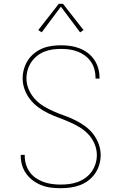

<svg xmlns="http://www.w3.org/2000/svg" viewBox="-20 -981 640 1009"><path d="M299 8Q274 8 248.5 5Q223 2 199.5 -7Q176 -16 155 -31Q134 -46 119 -66.5Q104 -87 96.5 -111.5Q89 -136 89 -161Q89 -163 89 -164.5Q89 -166 89 -167H110Q110 -166 110 -164.5Q110 -163 110 -162Q110 -139 116.5 -117Q123 -95 136.5 -76.5Q150 -58 169 -45Q188 -32 209.5 -24.5Q231 -17 253.5 -14Q276 -11 299 -11Q322 -11 345 -14Q368 -17 389.5 -25Q411 -33 430 -47Q449 -61 462 -79.5Q475 -98 482 -120.5Q489 -143 489 -166Q489 -196 477 -224.5Q465 -253 444.5 -275Q424 -297 398 -312.5Q372 -328 344.5 -340Q317 -352 288.5 -362.5Q260 -373 233 -386Q206 -399 181.5 -417Q157 -435 138.5 -458.5Q120 -482 109.5 -510.5Q99 -539 99 -569Q99 -594 106 -618.5Q113 -643 126.5 -664Q140 -685 160 -701Q180 -717 203 -726.5Q226 -736 251 -739.5Q276 -743 301 -743Q326 -743 350.5 -739.5Q375 -736 398 -727Q421 -718 441 -703Q461 -688 475 -667.5Q489 -647 496 -623Q503 -599 503 -574Q503 -573 503 -571.5Q503 -570 503 -568H482Q482 -569 482 -570.5Q482 -572 482 -574Q482 -596 476 -617.5Q470 -639 457.5 -657Q445 -675 427 -688.5Q409 -702 388 -710Q367 -718 345 -721Q323 -724 301 -724Q279 -724 256.5 -721Q234 -718 213 -709.5Q192 -701 174.5 -687Q157 -673 144.5 -654.5Q132 -636 125.5 -614Q119 -592 119 -569Q119 -539 131 -511Q143 -483 163.5 -460.5Q184 -438 210 -422.5Q236 -407 263.5 -395Q291 -383 319.5 -373Q348 -363 375 -349.5Q402 -336 426.5 -318.5Q451 -301 469.5 -277Q488 -253 498.5 -224.5Q509 -196 509 -166Q509 -140 501.5 -115Q494 -90 479.5 -69Q465 -48 444.5 -32.5Q424 -17 400 -8Q376 1 350.5 4.5Q325 8 299 8ZM199 -811 181 -823 289 -961H311L419 -823L401 -811L300 -946Z"/></svg>

Font: Iosevka Curly Thin Extended
Style: Regular
Weight: 100
Width: 7
Monospace: yes
Designer: Belleve Invis
Foundry: Belleve Invis
Version: Version 11.1.0; ttfautohint (v1.8.3)